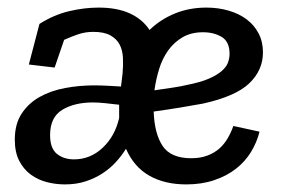

<svg xmlns="http://www.w3.org/2000/svg" viewBox="-20 -476 747 506"><path d="M226 -392Q205 -392 187 -386Q169 -380 149 -371L124 -298L56 -306L84 -413Q122 -437 162 -446.5Q202 -456 240 -456Q289 -456 322.5 -440.5Q356 -425 374 -397Q403 -425 441 -440.5Q479 -456 524 -456Q555 -456 582.5 -448Q610 -440 630 -425Q650 -410 661.5 -388Q673 -366 673 -338Q673 -291 637 -256.5Q601 -222 515 -203Q488 -198 454.5 -192.5Q421 -187 385 -182Q387 -124 408.5 -91.5Q430 -59 484 -59Q508 -59 526.5 -66Q545 -73 558 -84.5Q571 -96 580 -111.5Q589 -127 595 -144L664 -129Q657 -101 641.5 -75.5Q626 -50 601.5 -31Q577 -12 544 -1Q511 10 471 10Q414 10 373.5 -13Q333 -36 312 -84Q301 -66 285.5 -49Q270 -32 250 -19Q230 -6 205.5 2Q181 10 151 10Q127 10 103.5 4Q80 -2 61 -16Q42 -30 30.5 -52.5Q19 -75 19 -108Q19 -149 37 -176.5Q55 -204 84.5 -220.5Q114 -237 151.5 -244Q189 -251 228 -251Q245 -251 263.5 -250Q282 -249 299 -248V-249L303 -282Q305 -304 304 -324Q303 -344 295 -359Q287 -374 270.5 -383Q254 -392 226 -392ZM175 -56Q218 -56 250.5 -86.5Q283 -117 294 -165V-200Q277 -202 258 -204Q239 -206 225 -206Q176 -206 144 -186.5Q112 -167 112 -120Q112 -85 130 -70.5Q148 -56 175 -56ZM515 -391Q484 -391 461.5 -378Q439 -365 423.5 -343.5Q408 -322 399.5 -294.5Q391 -267 387 -238Q416 -242 438 -245.5Q460 -249 472 -252Q508 -259 530 -268.5Q552 -278 564.5 -289Q577 -300 581 -311.5Q585 -323 585 -334Q585 -366 564.5 -378.5Q544 -391 515 -391Z"/></svg>

Font: Zilla Slab Medium
Style: Regular
Weight: 500
Designer: Typotheque.com
Foundry: Typotheque type foundry
Version: Version 1.1; 2017